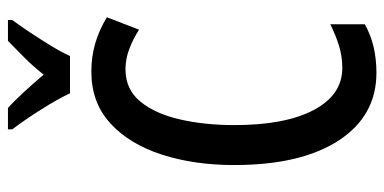

<svg xmlns="http://www.w3.org/2000/svg" viewBox="-268 -712 990 495"><g transform="rotate(-90 227.5 -465.0)"><path d="M296 -637Q244 -637 212.5 -598.5Q181 -560 166.5 -496Q152 -432 152 -356Q152 -225 191 -151.5Q230 -78 299 -78Q329 -78 356.5 -86.5Q384 -95 412 -109V-20Q359 10 287 10Q176 10 112.5 -87Q49 -184 49 -357Q49 -460 76 -543.5Q103 -627 156.5 -676Q210 -725 290 -725Q328 -725 362.5 -715Q397 -705 430 -685L398 -602Q373 -618 347.5 -627.5Q322 -637 296 -637ZM234 -780Q219 -812 192.5 -854Q166 -896 141 -929V-940H196Q214 -924 237 -899Q260 -874 282 -848Q306 -878 325.5 -897Q345 -916 369 -940H423V-929Q408 -909 390.5 -882.5Q373 -856 356.5 -829Q340 -802 330 -780Z"/></g></svg>

Font: Noto Sans Gujarati UI ExtraCondensed Medium
Style: Regular
Weight: 500
Width: 2
Designer: Jelle Bosma - Monotype Design Team, Universal Thirst
Foundry: Monotype Imaging Inc.
Version: Version 2.106; ttfautohint (v1.8.4.7-5d5b)